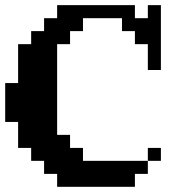

<svg xmlns="http://www.w3.org/2000/svg" viewBox="-20 -720 690 740"><path d="M500 -49.8V0H200.2V-49.8H149.9V-100.1H100.1V-149.9H49.8V-250H0V-399.9H49.8V-549.8H100.1V-600.1H149.9V-649.9H200.2V-700.2H500V-649.9H549.8V-700.2H600.1V-450.2H549.8V-549.8H500V-600.1H450.2V-649.9H299.8V-600.1H250V-549.8H200.2V-200.2H250V-149.9H299.8V-100.1H549.8V-49.8ZM600.1 -100.1H549.8V-149.9H600.1Z"/></svg>

Font: Redaction 50
Style: Bold
Weight: 700
Designer: Jeremy Mickel / Forest Young
Foundry: MCKL
Version: Version 2.001;hotconv 1.0.113;makeotfexe 2.5.65598 DEVELOPME